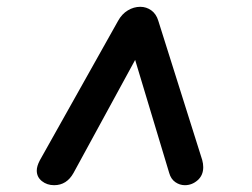

<svg xmlns="http://www.w3.org/2000/svg" viewBox="-20 -591 740 564"><path d="M196 -83Q176 -47 139 -47Q118 -47 103 -59Q88 -71 88 -90Q88 -103 97 -120L327 -530Q338 -550 355.5 -560.5Q373 -571 392 -571Q410 -571 424.5 -560.5Q439 -550 445 -530L574 -121Q577 -110 577 -100Q577 -76 560.5 -61.5Q544 -47 523 -47Q508 -47 495 -56Q482 -65 477 -83L377 -415Z"/></svg>

Font: Lebkuchenwelt
Style: Regular
Weight: 400
Designer: Vernon Adams
Foundry: Gereon Berster
Version: Version 1.000;PS 001.001;hotconv 1.0.56 